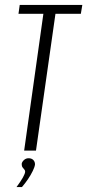

<svg xmlns="http://www.w3.org/2000/svg" viewBox="-20 -611 354 779"><path d="M78 0 156 -555H55L60 -591H314L308 -555H205L126 0ZM47 148Q64 125 73 109Q82 93 82 85Q82 80 78.5 76.5Q75 73 71.5 68Q68 63 68 54Q69 46 77 38.5Q85 31 96 31Q108 31 115 38Q122 45 122 56Q121 66 113 82.5Q105 99 93.5 116Q82 133 69 148Z"/></svg>

Font: Alumni Sans Thin Light
Style: Italic
Weight: 300
Italic angle: -8°
Version: Version 1.016